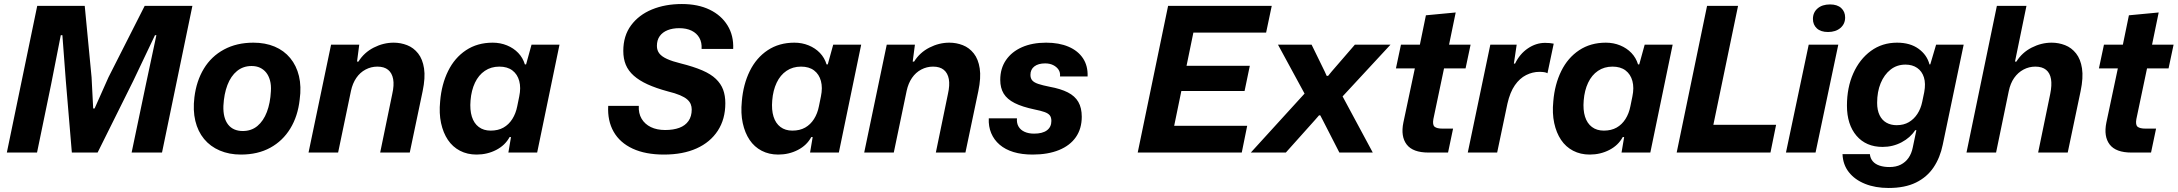

<svg xmlns="http://www.w3.org/2000/svg" viewBox="-20 -758 10820 954"><path d="M14 0 165 -729H401L435 -374L443 -219H450L519 -374L699 -729H936L785 0H634L705 -339L757 -583H750L642 -356L465 0H337L307 -357L290 -583H282L234 -339L164 0Z M1177 10Q1119 10 1072 -10Q1025 -30 994 -67.5Q963 -105 950.5 -157.5Q938 -210 946 -275Q956 -356 993 -417Q1030 -478 1093 -512Q1156 -546 1239 -546Q1298 -546 1344.5 -526.5Q1391 -507 1422 -469.5Q1453 -432 1465.5 -380Q1478 -328 1469 -263Q1460 -181 1422.5 -119.5Q1385 -58 1323 -24Q1261 10 1177 10ZM1186 -107Q1229 -107 1259 -132Q1289 -157 1306 -201.5Q1323 -246 1326 -305Q1328 -335 1321.5 -358.5Q1315 -382 1302.5 -397.5Q1290 -413 1272 -421.5Q1254 -430 1230 -430Q1188 -430 1157.5 -405Q1127 -380 1110 -335.5Q1093 -291 1090 -232Q1089 -201 1095 -178Q1101 -155 1113.5 -139Q1126 -123 1144.5 -115Q1163 -107 1186 -107Z M1513 0 1625 -536H1765L1754 -452H1761Q1789 -497 1837 -521.5Q1885 -546 1936 -546Q1971 -546 2003 -533.5Q2035 -521 2057.5 -492.5Q2080 -464 2087 -418Q2094 -372 2080 -305L2016 0H1869L1929 -291Q1939 -335 1933.5 -365Q1928 -395 1908.5 -411Q1889 -427 1855 -427Q1824 -427 1796.5 -412.5Q1769 -398 1750.5 -371Q1732 -344 1724 -307L1660 0Z M2348 10Q2302 10 2265.5 -9Q2229 -28 2205.5 -63Q2182 -98 2171.5 -146.5Q2161 -195 2167 -255Q2174 -339 2206.5 -405Q2239 -471 2295.5 -508.5Q2352 -546 2428 -546Q2466 -546 2499 -532.5Q2532 -519 2555 -495Q2578 -471 2588 -438H2594L2621 -536H2760L2649 0H2506L2519 -77H2512Q2490 -36 2445.5 -13Q2401 10 2348 10ZM2418 -109Q2455 -109 2481.5 -124Q2508 -139 2525.5 -166.5Q2543 -194 2550 -230L2560 -279Q2569 -322 2560 -355.5Q2551 -389 2526 -408Q2501 -427 2461 -427Q2420 -427 2389 -406Q2358 -385 2340 -347Q2322 -309 2318 -259Q2314 -212 2324.5 -178.5Q2335 -145 2359 -127Q2383 -109 2418 -109Z M3279 10Q3187 10 3123.5 -19.5Q3060 -49 3029 -103.5Q2998 -158 3002 -232H3154Q3152 -195 3168 -168Q3184 -141 3214 -126.5Q3244 -112 3285 -112Q3326 -112 3355.5 -123Q3385 -134 3401 -157Q3417 -180 3417 -214Q3417 -228 3412 -240.5Q3407 -253 3394.5 -264Q3382 -275 3358.5 -285Q3335 -295 3298 -304Q3239 -320 3197.5 -339Q3156 -358 3129 -382Q3102 -406 3089.5 -436Q3077 -466 3077 -505Q3077 -580 3115.5 -632Q3154 -684 3219.5 -711Q3285 -738 3368 -738Q3448 -738 3506 -710Q3564 -682 3595 -631.5Q3626 -581 3623 -515H3466Q3468 -547 3455 -570Q3442 -593 3416.5 -605.5Q3391 -618 3355 -618Q3322 -618 3297 -608Q3272 -598 3258 -578.5Q3244 -559 3244 -530Q3244 -508 3256 -492.5Q3268 -477 3294.5 -465Q3321 -453 3362 -443Q3426 -427 3469 -408.5Q3512 -390 3537 -366Q3562 -342 3573 -312.5Q3584 -283 3584 -245Q3584 -166 3546.5 -108.5Q3509 -51 3441 -20.5Q3373 10 3279 10Z M3847 10Q3801 10 3764.5 -9Q3728 -28 3704.5 -63Q3681 -98 3670.5 -146.5Q3660 -195 3666 -255Q3673 -339 3705.5 -405Q3738 -471 3794.5 -508.5Q3851 -546 3927 -546Q3965 -546 3998 -532.5Q4031 -519 4054 -495Q4077 -471 4087 -438H4093L4120 -536H4259L4148 0H4005L4018 -77H4011Q3989 -36 3944.5 -13Q3900 10 3847 10ZM3917 -109Q3954 -109 3980.5 -124Q4007 -139 4024.5 -166.5Q4042 -194 4049 -230L4059 -279Q4068 -322 4059 -355.5Q4050 -389 4025 -408Q4000 -427 3960 -427Q3919 -427 3888 -406Q3857 -385 3839 -347Q3821 -309 3817 -259Q3813 -212 3823.5 -178.5Q3834 -145 3858 -127Q3882 -109 3917 -109Z M4274 0 4386 -536H4526L4515 -452H4522Q4550 -497 4598 -521.5Q4646 -546 4697 -546Q4732 -546 4764 -533.5Q4796 -521 4818.5 -492.5Q4841 -464 4848 -418Q4855 -372 4841 -305L4777 0H4630L4690 -291Q4700 -335 4694.5 -365Q4689 -395 4669.5 -411Q4650 -427 4616 -427Q4585 -427 4557.5 -412.5Q4530 -398 4511.5 -371Q4493 -344 4485 -307L4421 0Z M5111 10Q5057 10 5016 -2.5Q4975 -15 4947 -39Q4919 -63 4905 -96.5Q4891 -130 4893 -170H5033Q5031 -146 5041 -129Q5051 -112 5071 -103Q5091 -94 5118 -94Q5160 -94 5182 -110.5Q5204 -127 5204 -157Q5204 -175 5196 -185Q5188 -195 5169.5 -201.5Q5151 -208 5121 -214Q5059 -227 5021.5 -246Q4984 -265 4967 -293Q4950 -321 4950 -361Q4950 -418 4978.5 -459.5Q5007 -501 5058 -523.5Q5109 -546 5178 -546Q5242 -546 5289 -526Q5336 -506 5361 -468.5Q5386 -431 5384 -378H5247Q5249 -398 5239.5 -412Q5230 -426 5213 -434.5Q5196 -443 5173 -443Q5139 -443 5119.5 -428Q5100 -413 5100 -386Q5100 -369 5109 -358.5Q5118 -348 5139 -341Q5160 -334 5195 -327Q5250 -317 5285.5 -299Q5321 -281 5338 -251.5Q5355 -222 5355 -178Q5355 -119 5326 -77Q5297 -35 5242 -12.5Q5187 10 5111 10Z M5633 0 5784 -729H6299L6271 -596H5874L5917 -632L5807 -98L5779 -133H6177L6150 0ZM5816 -306 5841 -431H6190L6164 -306Z M6195 0 6462 -293 6330 -536H6497L6562 -403L6572 -381H6579L6597 -403L6712 -536H6889L6651 -279L6801 0H6635L6552 -162L6540 -185H6534L6514 -162L6369 0Z M7078 0Q7000 0 6969.5 -40Q6939 -80 6953 -149L7010 -418H6916L6941 -536H7035L7065 -682L7213 -696L7180 -536H7287L7262 -418H7155L7102 -166Q7097 -137 7108.5 -128Q7120 -119 7147 -119H7200L7175 0Z M7273 0 7385 -536H7516L7502 -442H7508Q7531 -490 7571.5 -517.5Q7612 -545 7657 -545Q7670 -545 7680.5 -544Q7691 -543 7700 -541L7669 -394Q7663 -398 7652 -399.5Q7641 -401 7629 -401Q7595 -401 7563 -385Q7531 -369 7507 -334.5Q7483 -300 7470 -243L7419 0Z M7879 10Q7833 10 7796.5 -9Q7760 -28 7736.5 -63Q7713 -98 7702.5 -146.5Q7692 -195 7698 -255Q7705 -339 7737.5 -405Q7770 -471 7826.5 -508.5Q7883 -546 7959 -546Q7997 -546 8030 -532.5Q8063 -519 8086 -495Q8109 -471 8119 -438H8125L8152 -536H8291L8180 0H8037L8050 -77H8043Q8021 -36 7976.5 -13Q7932 10 7879 10ZM7949 -109Q7986 -109 8012.5 -124Q8039 -139 8056.5 -166.5Q8074 -194 8081 -230L8091 -279Q8100 -322 8091 -355.5Q8082 -389 8057 -408Q8032 -427 7992 -427Q7951 -427 7920 -406Q7889 -385 7871 -347Q7853 -309 7849 -259Q7845 -212 7855.5 -178.5Q7866 -145 7890 -127Q7914 -109 7949 -109Z M8311 0 8462 -729H8616L8491 -127L8482 -138H8805L8777 0Z M8854 0 8967 -536H9114L9001 0ZM9063 -599Q9027 -599 9007.5 -617Q8988 -635 8988 -664Q8988 -696 9011 -716Q9034 -736 9073 -736Q9109 -736 9128.5 -718Q9148 -700 9148 -671Q9148 -639 9124.5 -619Q9101 -599 9063 -599Z M9364 176Q9298 176 9247 155.5Q9196 135 9166.5 97.5Q9137 60 9135 8H9271Q9273 29 9285.5 43.5Q9298 58 9319.5 65Q9341 72 9368 72Q9401 72 9424.5 60Q9448 48 9463 26.5Q9478 5 9484 -25L9502 -111H9496Q9472 -74 9428.5 -51Q9385 -28 9334 -28Q9293 -28 9260.5 -42Q9228 -56 9204.5 -83.5Q9181 -111 9169 -148.5Q9157 -186 9157 -233Q9157 -323 9188.5 -393.5Q9220 -464 9276 -505Q9332 -546 9406 -546Q9471 -546 9513 -515.5Q9555 -485 9567 -438H9571L9600 -536H9737L9633 -39Q9620 25 9587.5 73.5Q9555 122 9500 149Q9445 176 9364 176ZM9404 -136Q9439 -136 9464.5 -151Q9490 -166 9507 -192Q9524 -218 9531 -252L9541 -300Q9549 -343 9539.5 -373.5Q9530 -404 9506 -420.5Q9482 -437 9448 -437Q9405 -437 9373.5 -412Q9342 -387 9324.5 -344.5Q9307 -302 9307 -247Q9307 -211 9319 -186Q9331 -161 9353 -148.5Q9375 -136 9404 -136Z M9751 0 9902 -729H10049L9992 -452H9999Q10027 -497 10075 -521.5Q10123 -546 10174 -546Q10209 -546 10241 -533.5Q10273 -521 10295.5 -492.5Q10318 -464 10325 -418Q10332 -372 10318 -305L10254 0H10107L10167 -291Q10176 -335 10171 -365Q10166 -395 10146.5 -411Q10127 -427 10093 -427Q10062 -427 10034.5 -412.5Q10007 -398 9988 -371Q9969 -344 9961 -305L9898 0Z M10571 0Q10493 0 10462.5 -40Q10432 -80 10446 -149L10503 -418H10409L10434 -536H10528L10558 -682L10706 -696L10673 -536H10780L10755 -418H10648L10595 -166Q10590 -137 10601.5 -128Q10613 -119 10640 -119H10693L10668 0Z"/></svg>

Font: Mona Sans ExtraLight
Style: Bold Italic
Weight: 700
Italic angle: -11.6951°
Version: Version 2.000